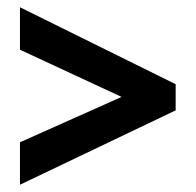

<svg xmlns="http://www.w3.org/2000/svg" viewBox="-20 -624 541 529"><path d="M35 -232V-115L464 -320V-392L35 -604V-487L315 -357Z"/></svg>

Font: Noto Sans Sinhala Condensed
Style: Bold
Weight: 700
Width: 3
Designer: Jelle Bosma - Monotype Design Team
Foundry: Monotype Imaging Inc.
Version: Version 2.006